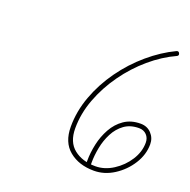

<svg xmlns="http://www.w3.org/2000/svg" viewBox="-106 -657 762 771"><g transform="rotate(20 275.0 -271.0)"><path d="M529 -535Q474 -510 423 -466.5Q372 -423 332 -367Q292 -311 268.5 -248.5Q245 -186 245 -123Q245 -64 281 -35.5Q317 -7 373 -7Q412 -7 448.5 -30.5Q485 -54 508 -90Q531 -126 531 -165Q531 -185 518.5 -198Q506 -211 486 -211Q449 -211 423.5 -192.5Q398 -174 382.5 -144Q367 -114 360.5 -80Q354 -46 354 -17Q354 -14 354 -12Q354 -10 354 -8Q354 2 344 1Q335 1 335 -8Q335 -10 335 -12Q335 -14 335 -17Q335 -51 343 -88Q351 -125 369 -157.5Q387 -190 416 -210Q445 -230 486 -230Q514 -230 532 -211Q550 -192 550 -165Q550 -121 524.5 -80.5Q499 -40 458.5 -14Q418 12 373 12Q309 12 267.5 -22Q226 -56 226 -123Q226 -189 250 -254Q274 -319 315.5 -377Q357 -435 410.5 -480.5Q464 -526 521 -553Q530 -557 534 -548Q538 -539 529 -535Z"/></g></svg>

Font: FRB American Cursive Guidelines Extralight
Style: Italic
Weight: 200
Italic angle: -25°
Version: Version 2.0;Modular Font Editor K font №1